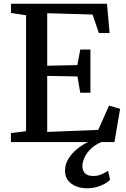

<svg xmlns="http://www.w3.org/2000/svg" viewBox="-20 -763 674 1031"><path d="M120 -58.5V-681L39 -693.5V-743H554.5L568.5 -585.5H511L477 -685L233.5 -692V-410L395.5 -413.5L411 -497H465.5V-265H411L396 -352.5L233.5 -355.5V-54.5L507.5 -65.5L565.5 -196L625 -178.5L594.5 0H38.5V-48.5ZM445.5 248Q415.5 248 388.8 237.5Q362 227 345.5 206Q329 185 329 153.5Q329 121 346.2 91.8Q363.5 62.5 392 38.8Q420.5 15 454 -1L484 -5L526.5 -1Q491 13.5 468 35.8Q445 58 433.8 82.5Q422.5 107 422.5 128Q422.5 153.5 436.8 167.8Q451 182 480 182Q504 182 523.8 173.8Q543.5 165.5 560.5 154L571 202.5Q554.5 220 520.5 234Q486.5 248 445.5 248Z"/></svg>

Font: Merriweather 28pt Medium
Style: Regular
Weight: 500
Version: Version 2.100